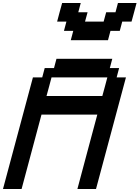

<svg xmlns="http://www.w3.org/2000/svg" viewBox="-20 -1270 937 1290"><path d="M500 0H625L826.2 -750H763.7L780.3 -812.5H717.8L734.4 -875H359.4L342.8 -812.5H280.3L263.7 -750H201.2L0 0H125Q147 -83 191.9 -250Q236.8 -417 258.8 -500H633.8Q611.3 -417 566.7 -250Q522 -83 500 0ZM667.5 -625H292.5Q298.3 -646 309.6 -687.7Q320.8 -729.5 326.2 -750H701.2Q695.8 -729.5 684.6 -687.5Q673.3 -645.5 667.5 -625ZM455.6 -1000H705.6L722.2 -1062.5H784.7L801.3 -1125H863.8Q869.6 -1146 880.9 -1187.5Q892.1 -1229 897.5 -1250H772.5L755.9 -1187.5H693.4L676.3 -1125H551.3L568.4 -1187.5H505.9L522.5 -1250H397.5Q391.6 -1229 380.4 -1187.5Q369.1 -1146 363.8 -1125H426.3L409.7 -1062.5H472.2Z"/></svg>

Font: Faithful 32x
Style: Oblique
Weight: 400
Foundry: Faithful Resource Pack
Version: Version 1.0; January 27, 2023